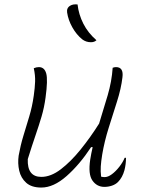

<svg xmlns="http://www.w3.org/2000/svg" viewBox="-20 -833 640 864"><path d="M132 -526Q144 -531 155 -531Q180 -531 188 -502.5Q196 -474 185 -394Q179 -349 167 -308.5Q155 -268 139.5 -223Q124 -178 105 -117Q102 -37 166 -37Q209 -37 254 -71.5Q299 -106 343 -160.5Q387 -215 426 -277Q446 -341 464.5 -404Q483 -467 487 -528Q495 -531 502 -531Q537 -531 531 -485Q525 -434 506.5 -376Q488 -318 469 -257.5Q450 -197 440 -138Q435 -107 433.5 -84.5Q432 -62 435 -38Q443 -36 451 -36Q466 -36 483.5 -49Q501 -62 517 -82.5Q533 -103 541 -123H547Q547 -94 540 -67Q531 -34 511 -14Q500 -3 483.5 2.5Q467 8 450 8Q416 8 396 -20.5Q376 -49 386 -115Q390 -141 397 -171H390Q338 -92 279.5 -40.5Q221 11 166 11Q122 11 98 -10.5Q74 -32 66.5 -65Q59 -98 64 -133Q72 -178 85 -221Q98 -264 111.5 -308.5Q125 -353 132 -403Q137 -438 138 -466Q139 -494 132 -526ZM329 -813Q334 -768 355 -726.5Q376 -685 414 -652Q405 -643 389 -643Q367 -643 350 -656Q324 -677 305.5 -710Q287 -743 282 -777Q279 -798 297 -808Q309 -815 329 -813Z"/></svg>

Font: Recursive Mn Csl St Lt
Style: Italic
Weight: 300
Italic angle: -15°
Monospace: yes
Version: Version 1.079;hotconv 1.0.112;makeotfexe 2.5.65598; ttfautoh